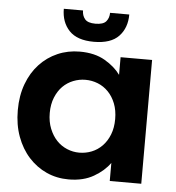

<svg xmlns="http://www.w3.org/2000/svg" viewBox="-53 -797 785 856"><g transform="rotate(5 339.0 -369.0)"><path d="M33 -279Q33 -344 52.5 -396.5Q72 -449 106.5 -486Q141 -523 187 -543Q233 -563 286 -563Q353 -563 398.5 -536.5Q444 -510 469 -475V-554H610V0H469V-81Q444 -45 397.5 -18Q351 9 285 9Q232 9 186.5 -11.5Q141 -32 106.5 -70Q72 -108 52.5 -161Q33 -214 33 -279ZM469 -277Q469 -316 457 -346.5Q445 -377 424.5 -398Q404 -419 377.5 -429.5Q351 -440 322 -440Q294 -440 267.5 -429.5Q241 -419 221 -399Q201 -379 188.5 -348.5Q176 -318 176 -279Q176 -240 188.5 -209Q201 -178 221 -157Q241 -136 267.5 -125Q294 -114 322 -114Q351 -114 377.5 -124.5Q404 -135 424.5 -156Q445 -177 457 -207.5Q469 -238 469 -277ZM284 -747Q284 -724 297 -708.5Q310 -693 344 -693Q379 -693 392 -708.5Q405 -724 405 -747H491Q491 -687 455.5 -649.5Q420 -612 344 -612Q269 -612 233.5 -649.5Q198 -687 198 -747Z"/></g></svg>

Font: Poppins SemiBold
Style: Regular
Weight: 600
Designer: Ninad Kale (Devanagari), Jonny Pinhorn (Latin)
Foundry: Indian Type Foundry
Version: Version 3.002 2017